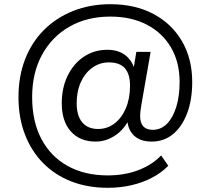

<svg xmlns="http://www.w3.org/2000/svg" viewBox="-20 -734 1003 914"><path d="M493 160Q397 160 319 129.5Q241 99 185 42Q129 -15 98.5 -94.5Q68 -174 68 -272Q68 -371 99.5 -452Q131 -533 189.5 -591.5Q248 -650 328.5 -682Q409 -714 506 -714Q623 -714 710.5 -667.5Q798 -621 846.5 -537.5Q895 -454 895 -344Q895 -258 870.5 -194Q846 -130 803 -95Q760 -60 702 -60Q646 -60 615.5 -91Q585 -122 586 -175L597 -171Q572 -118 528 -89Q484 -60 436 -60Q360 -60 317 -108.5Q274 -157 274 -242Q274 -316 302 -373.5Q330 -431 379 -464Q428 -497 491 -497Q542 -497 575.5 -472Q609 -447 621 -402H615L629 -487H697L653 -235Q650 -217 648.5 -205Q647 -193 647 -183Q647 -149 662 -132.5Q677 -116 707 -116Q746 -116 774.5 -144.5Q803 -173 819 -224.5Q835 -276 835 -344Q835 -438 794 -508Q753 -578 679 -616.5Q605 -655 505 -655Q394 -655 310.5 -607Q227 -559 180 -473Q133 -387 133 -272Q133 -156 177 -72.5Q221 11 302 56Q383 101 493 101Q573 101 638.5 76Q704 51 747 6L781 55Q749 88 704.5 111.5Q660 135 606.5 147.5Q553 160 493 160ZM447 -120Q491 -120 525.5 -146.5Q560 -173 579.5 -219.5Q599 -266 599 -326Q599 -381 574.5 -409Q550 -437 498 -437Q455 -437 420 -412Q385 -387 365 -343.5Q345 -300 345 -243Q345 -183 371.5 -151.5Q398 -120 447 -120Z"/></svg>

Font: Nunito Sans 10pt
Style: Regular
Weight: 400
Designer: Vernon Adams
Foundry: Vernon Adams
Version: Version 3.101;gftools[0.9.27]